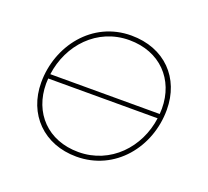

<svg xmlns="http://www.w3.org/2000/svg" viewBox="-97 -644 831 767"><g transform="rotate(20 318.5 -260.0)"><path d="M297 5C461 5 573 -135 573 -294C573 -429 481 -525 339 -525C173 -525 64 -381 64 -226C64 -91 158 5 297 5ZM298 -15C168 -15 84 -104 84 -228L85 -250H550C533 -122 435 -15 298 -15ZM87 -269C104 -398 201 -505 338 -505C468 -505 553 -416 553 -292L552 -269Z"/></g></svg>

Font: Fixel Display 20240404 Thin
Style: Italic
Weight: 100
Italic angle: -10°
Designer: AlfaBravo + MacPaw
Foundry: Kyrylo Tkachov, Marchela Mozhyna, Serhii Makarenko, Maria Weinstein, Zakhar Kryvoshyya
Version: Version 1.211;Glyphs 3.2 (3225)